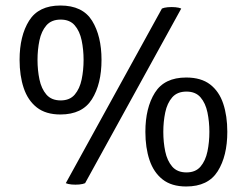

<svg xmlns="http://www.w3.org/2000/svg" viewBox="-20 -664 894 696"><path d="M804 -186Q804 -98.5 769.2 -43.2Q734.5 12 655 12Q602 12 569.5 -13.5Q537 -39 522 -83.8Q507 -128.5 507 -186Q507 -273 541.5 -328Q576 -383 655 -383Q709 -383 741.8 -357.8Q774.5 -332.5 789.2 -288.2Q804 -244 804 -186ZM572 -186Q572 -148.5 579 -115Q586 -81.5 604.2 -60.2Q622.5 -39 656 -39Q689 -39 707 -60.2Q725 -81.5 732 -115Q739 -148.5 739 -186Q739 -223 732 -256.5Q725 -290 707 -311Q689 -332 656 -332Q622.5 -332 604.2 -311Q586 -290 579 -256.5Q572 -223 572 -186ZM348 -447Q348 -359.5 313.2 -304.2Q278.5 -249 199 -249Q146 -249 113.5 -274.5Q81 -300 66 -344.8Q51 -389.5 51 -447Q51 -534 85.5 -589Q120 -644 199 -644Q279.5 -644 313.8 -588.8Q348 -533.5 348 -447ZM116 -447Q116 -409.5 123 -376Q130 -342.5 148.2 -321.2Q166.5 -300 200 -300Q233 -300 251 -321.2Q269 -342.5 276 -376Q283 -409.5 283 -447Q283 -484 276 -517.5Q269 -551 251 -572Q233 -593 200 -593Q166.5 -593 148.2 -572Q130 -551 123 -517.5Q116 -484 116 -447ZM567 -633Q574.5 -636.5 588.2 -637.8Q602 -639 615.8 -637.8Q629.5 -636.5 637 -633L288.5 0Q281 3.5 267.2 4.8Q253.5 6 239.8 4.8Q226 3.5 218.5 0Z"/></svg>

Font: Signika Negative Light
Style: Regular
Weight: 300
Designer: Anna Giedry
Foundry: Anna Giedry
Version: Version 2.001